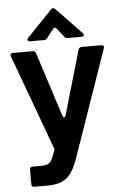

<svg xmlns="http://www.w3.org/2000/svg" viewBox="-64 -837 693 1084"><g transform="rotate(-5 282.5 -295.5)"><path d="M86 202Q70 202 70 186V104Q70 88 86 88H131Q158 88 173 81.5Q188 75 199 51L213 14Q217 9 217 2Q217 -5 214 -9L18 -543Q17 -546 17 -550Q17 -561 31 -561H143Q158 -561 161 -548L278 -185Q281 -174 288 -174Q294 -174 297 -185L402 -547Q407 -561 420 -561H532Q540 -561 544 -556Q548 -551 545 -543L333 66Q307 141 269.5 171.5Q232 202 163 202ZM133 -618Q127 -618 123 -621Q119 -624 119 -628Q119 -631 124 -638L264 -784Q271 -793 279 -793Q286 -793 294 -784L434 -638Q439 -631 439 -628Q439 -624 435 -621Q431 -618 425 -618H346Q334 -618 327 -628L290 -675Q286 -682 279 -682Q272 -682 268 -675L231 -628Q224 -618 212 -618Z"/></g></svg>

Font: Open Sauce Two
Style: Bold
Weight: 700
Designer: Alfredo Marco Pradil
Foundry: Creative Sauce Fz LLC
Version: Version 1.477